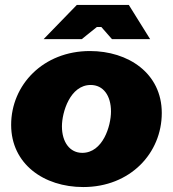

<svg xmlns="http://www.w3.org/2000/svg" viewBox="-20 -740 698 775"><path d="M316 15C506 15 633 -122 633 -284C633 -445 497 -534 343 -534C154 -534 25 -397 25 -236C25 -78 157 15 316 15ZM312 -123C262 -123 230 -166 230 -230C230 -287 263 -397 346 -397C397 -397 428 -354 428 -290C428 -231 395 -123 312 -123ZM586 -582 500 -720H290L156 -582H310L371 -631H389L432 -582Z"/></svg>

Font: Fixel Display 20240404 Black
Style: Italic
Weight: 900
Italic angle: -10°
Designer: AlfaBravo + MacPaw
Foundry: Kyrylo Tkachov, Marchela Mozhyna, Serhii Makarenko, Maria Weinstein, Zakhar Kryvoshyya
Version: Version 1.211;Glyphs 3.2 (3225)